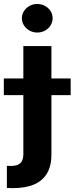

<svg xmlns="http://www.w3.org/2000/svg" viewBox="-63 -767 383 986"><path d="M201.1 -530.3V26.5Q201.1 86.2 177.7 124.6Q154.2 162.9 110.2 181.1Q66.1 199.2 2 199.2Q-7.3 199.2 -27.7 198.1V84.6Q-18.9 85.2 -7.8 85.2Q15.5 85.2 29.8 78.4Q44 71.7 50.4 58.1Q56.9 44.6 56.9 24.3V-530.3ZM-43.4 -363.9H299.9V-278.4H-43.4ZM49.3 -673.3Q49.3 -693.3 60.1 -710.2Q71 -727 89.1 -736.8Q107.1 -746.6 128.3 -746.6Q149.9 -746.6 168 -736.8Q186.1 -727 196.6 -710.2Q207.2 -693.3 207.2 -673.3Q207.2 -653.7 196.6 -636.6Q186.1 -619.5 168 -609.7Q149.9 -599.9 128.3 -599.9Q107.1 -599.9 89.1 -609.7Q71 -619.5 60.1 -636.6Q49.3 -653.7 49.3 -673.3Z"/></svg>

Font: Pretendard Std Variable
Style: Regular
Weight: 400
Designer: Base glyphs from Inter by Rasmus Andersson; Hangeul glyphs from Noto Sans CJK(Source Han Sans) by Jang Soo-young and Kan
Foundry: Kil Hyung-jin
Version: Version 1.309;Glyphs 3.2 (3225)